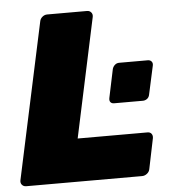

<svg xmlns="http://www.w3.org/2000/svg" viewBox="-51 -747 714 794"><g transform="rotate(-5 306.0 -350.0)"><path d="M26 0Q15 0 8.5 -7.5Q2 -15 4 -26L143 -674Q145 -685 154 -692.5Q163 -700 174 -700H340Q350 -700 356.5 -692.5Q363 -685 361 -674L255 -178H545Q556 -178 561.5 -170.5Q567 -163 565 -152L539 -26Q537 -15 527.5 -7.5Q518 0 507 0ZM418 -310Q408 -310 403 -316Q398 -322 400 -333L425 -452Q428 -462 435.5 -468.5Q443 -475 453 -475H572Q582 -475 587.5 -468.5Q593 -462 591 -452L565 -333Q563 -322 555 -316Q547 -310 537 -310Z"/></g></svg>

Font: Rubik ExtraBold
Style: Italic
Weight: 800
Italic angle: -12°
Designer: Hubert and Fischer
Foundry: Hubert and Fischer
Version: Version 2.300;gftools[0.9.30]